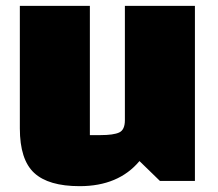

<svg xmlns="http://www.w3.org/2000/svg" viewBox="-20 -620 748 658"><path d="M48 -600H288V-157H325Q369 -157 388.5 -166Q408 -175 408 -208V-600H648V0H528L458 -68Q386 18 253 18Q146 18 97 -27.5Q48 -73 48 -180Z"/></svg>

Font: Black Han Sans
Style: Regular
Weight: 400
Width: 7
Designer: ZESSTYPE
Foundry: ZESSTYPE
Version: Version 1.00